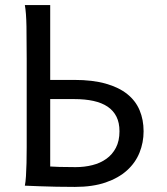

<svg xmlns="http://www.w3.org/2000/svg" viewBox="-20 -733 658 758"><path d="M178.2 -712.9V-417.5H273.4Q345.7 -417.5 397.5 -402.8Q449.2 -388.2 482.4 -361.6Q515.6 -335 531.2 -297.6Q546.9 -260.3 546.9 -214.8Q546.9 -170.4 530.8 -130.4Q514.6 -90.3 481.4 -60.3Q448.2 -30.3 397.2 -12.7Q346.2 4.9 275.9 4.9Q238.3 4.9 202.9 4.2Q167.5 3.4 139.6 2.4Q106.9 1.5 78.1 0Q81.1 -14.6 82.5 -37.6Q84 -60.5 84.7 -89.4Q85.4 -118.2 85.4 -151.9V-500.5Q85.4 -572.8 84.5 -628.2Q83.5 -683.6 78.1 -712.9ZM178.2 -75.7Q191.9 -74.7 214.6 -74Q237.3 -73.2 278.3 -73.2Q313.5 -73.2 344.7 -81.1Q376 -88.9 399.9 -106Q423.8 -123 437.7 -149.9Q451.7 -176.8 451.7 -214.8Q451.7 -248.5 439.7 -272.5Q427.7 -296.4 405 -311.8Q382.3 -327.1 349.1 -334.5Q315.9 -341.8 273.4 -341.8H178.2Z"/></svg>

Font: Andika Compact
Style: Regular
Weight: 400
Designer: Victor Gaultney, Annie Olsen, Julie Remington, Don Collingsworth, Eric Hays, Becca Hirsbrunner
Foundry: SIL International
Version: Version 5.000 ; LnSpcTght